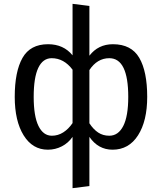

<svg xmlns="http://www.w3.org/2000/svg" viewBox="-20 -770 846 1003"><path d="M749 -264Q749 -138 701 -63Q653 12 568 12Q493 12 447 -55V202L359 213V-55Q337 -23 303 -5.5Q269 12 230 12Q150 12 103.5 -63Q57 -138 57 -264Q57 -396 97.5 -467.5Q138 -539 231 -539Q312 -539 359 -481V-750L447 -739V-479Q493 -539 570 -539Q666 -539 707.5 -468Q749 -397 749 -264ZM359 -127V-406Q314 -466 250 -466Q204 -466 180 -415.5Q156 -365 156 -264Q156 -163 181 -112Q206 -61 251 -61Q283 -61 310.5 -78.5Q338 -96 359 -127ZM650 -264Q650 -466 551 -466Q488 -466 447 -404V-126Q468 -94 493 -77.5Q518 -61 551 -61Q598 -61 624 -112Q650 -163 650 -264Z"/></svg>

Font: FiraGO
Style: Regular
Weight: 400
Designer: bBox Type
Foundry: bBox Type GmbH
Version: Version 1.001;April 20, 2020;FontCreator 12.0.0.2555 64-bit